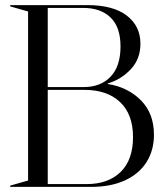

<svg xmlns="http://www.w3.org/2000/svg" viewBox="-20 -732 648 752"><path d="M20 -5 90 -25V-687L20 -707V-712H322Q423 -712 476.5 -671Q530 -630 530 -561Q530 -501 492.5 -461Q455 -421 402 -405V-403Q480 -391 531.5 -339.5Q583 -288 583 -204Q583 -144 554.5 -98Q526 -52 470.5 -26Q415 0 336 0H20ZM319 -11Q404 -11 452.5 -58.5Q501 -106 501 -195Q501 -284 450.5 -332Q400 -380 311 -380H167V-11ZM308 -391Q374 -391 413 -431.5Q452 -472 452 -550Q452 -626 413 -663.5Q374 -701 306 -701H167V-391Z"/></svg>

Font: Nyght Serif Light
Style: Regular
Weight: 300
Designer: Maksym Kobuzan
Version: Version 0.410